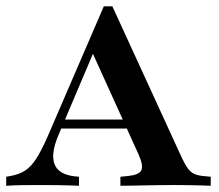

<svg xmlns="http://www.w3.org/2000/svg" viewBox="-28 -597 704 617"><path d="M160.5 -164.5Q134.7 -104 146.8 -70.6Q158.9 -37.1 209.7 -30.6L225.8 -29V0Q191.1 -1.6 158.5 -2Q125.8 -2.4 95.2 -2.4Q66.1 -2.4 40.7 -2Q15.3 -1.6 -8.1 0V-29L5.6 -31.5Q33.1 -36.3 52 -48.4Q71 -60.5 87.9 -86.3Q104.8 -112.1 125 -158.1L305.6 -576.6H333.1L557.3 -87.9Q566.9 -67.7 575.4 -56Q583.9 -44.4 595.2 -38.7Q606.5 -33.1 624.2 -31.5L649.2 -29V0Q635.5 -0.8 616.5 -1.2Q597.6 -1.6 577.4 -2Q557.3 -2.4 537.1 -2.4H529.8H525.8Q503.2 -2.4 480.2 -2Q457.3 -1.6 434.7 -1.2Q412.1 -0.8 392.7 -0.4Q373.4 0 358.9 0V-29L383.9 -31.5Q417.7 -34.7 425.8 -49.2Q433.9 -63.7 416.9 -101.6L262.9 -441.1L282.3 -451.6ZM150.8 -183.9 163.7 -212.9H412.9L425.8 -183.9Z"/></svg>

Font: Playfair 5pt SemiExpanded Light
Style: Bold
Weight: 700
Version: Version 2.203